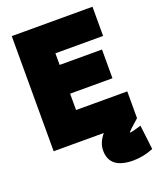

<svg xmlns="http://www.w3.org/2000/svg" viewBox="-173 -826 971 1180"><g transform="rotate(-20 312.0 -236.0)"><path d="M378 30H375H50V-723H578V-532H266V-456H543V-268H266V-161H601V14Q533 73 529 83Q539 83 551 80Q597 67 605 65L624 224Q559 251 492 251Q337 251 337 130Q337 79 378 30Z"/></g></svg>

Font: Repo
Style: ExtraBlack
Weight: 1000
Designer: Stefan Peev
Foundry: Context Ltd
Version: Version 001.000